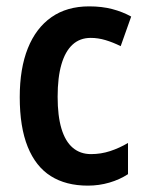

<svg xmlns="http://www.w3.org/2000/svg" viewBox="-20 -573 457 603"><path d="M256 10Q187 10 139.5 -20Q92 -50 67 -112Q42 -174 42 -268Q42 -358 67.5 -421.5Q93 -485 141.5 -519Q190 -553 260 -553Q300 -553 332.5 -544.5Q365 -536 392 -521L359 -428Q335 -440 311.5 -447Q288 -454 265 -454Q231 -454 208 -433Q185 -412 173 -371Q161 -330 161 -269Q161 -209 173 -169Q185 -129 208.5 -109Q232 -89 266 -89Q297 -89 326 -98.5Q355 -108 382 -124V-26Q356 -9 323.5 0.5Q291 10 256 10Z"/></svg>

Font: Noto Sans Khmer Condensed SemiBold
Style: Regular
Weight: 600
Width: 3
Designer: Danh Hong and the Monotype Design Team
Foundry: Monotype Imaging Inc.
Version: Version 2.004